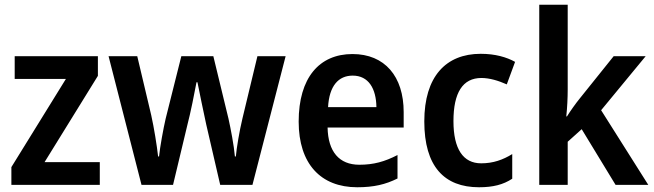

<svg xmlns="http://www.w3.org/2000/svg" viewBox="-20 -780 2757 810"><path d="M401 0V-96H168L393 -460V-543H42V-447H258L28 -75V0Z M850 -255 909 0H1045L1185 -543H1066L1003 -281C990 -227 978 -155 975 -120H971C967 -166 953 -239 944 -279L880 -543H745L679 -280C669 -237 655 -160 651 -120H647C642 -165 630 -240 618 -294L559 -543H438L577 0H710L771 -255C783 -300 802 -394 809 -433H813C820 -396 840 -302 850 -255Z M1467 -552C1327 -552 1240 -452 1240 -267C1240 -89 1333 10 1487 10C1557 10 1607 -2 1657 -27V-126C1603 -98 1556 -85 1496 -85C1411 -85 1364 -140 1362 -242H1683V-307C1683 -458 1603 -552 1467 -552ZM1468 -461C1535 -461 1567 -406 1568 -328H1364C1369 -418 1408 -461 1468 -461Z M2001 10C2060 10 2103 -1 2141 -26V-130C2102 -106 2061 -91 2010 -91C1934 -91 1893 -151 1893 -269C1893 -389 1932 -451 2011 -451C2045 -451 2082 -440 2118 -424L2153 -519C2117 -539 2069 -553 2008 -553C1861 -553 1770 -457 1770 -268C1770 -78 1854 10 2001 10Z M2375 -403V-760H2255V0H2375V-182L2434 -235L2577 0H2715L2516 -315L2704 -543H2569L2427 -366C2409 -344 2387 -313 2372 -289H2369C2373 -326 2375 -367 2375 -403Z"/></svg>

Font: Noto Sans Devanagari UI SemiCondensed SemiBold
Style: Regular
Weight: 600
Width: 4
Designer: Jelle Bosma - Monotype Design Team
Foundry: Monotype Imaging Inc.
Version: Version 2.004